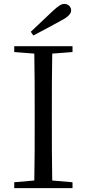

<svg xmlns="http://www.w3.org/2000/svg" viewBox="-20 -965 445 985"><path d="M138 -802 151 -783C199 -808 246 -833 291 -858C332 -879 345 -896 345 -912C345 -930 330 -945 310 -945C294 -945 278 -934 248 -906C214 -874 176 -838 138 -802ZM53 -698 156 -690C158 -591 158 -491 158 -391V-337C158 -236 158 -137 156 -39L53 -30V0H352V-30L248 -39C246 -137 246 -237 246 -337V-391C246 -492 246 -592 248 -690L352 -698V-728H53Z"/></svg>

Font: Harano Aji Mincho KR
Style: Regular
Weight: 400
Foundry: Masamichi Hosoda
Version: HaranoAjiMinchoKR-Regular version 20230610;ttx 4.39.4